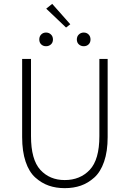

<svg xmlns="http://www.w3.org/2000/svg" viewBox="-20 -965 674 997"><path d="M316 12Q271 12 233.5 -1Q196 -14 163.5 -43Q131 -72 113 -125.5Q95 -179 95 -253V-659H141V-258Q141 -136 189.5 -83Q238 -30 316 -30Q396 -30 446 -83Q496 -136 496 -258V-659H539V-253Q539 -179 520.5 -125.5Q502 -72 469.5 -43Q437 -14 399.5 -1Q362 12 316 12ZM345 -839 323 -822 220 -920 251 -945ZM244.5 -734.5Q234 -725 219 -725Q204 -725 194 -734.5Q184 -744 184 -760Q184 -776 194 -786Q204 -796 219 -796Q234 -796 244.5 -786Q255 -776 255 -760Q255 -744 244.5 -734.5ZM440 -734.5Q430 -725 415 -725Q400 -725 389.5 -734.5Q379 -744 379 -760Q379 -776 389.5 -786Q400 -796 415 -796Q430 -796 440 -786Q450 -776 450 -760Q450 -744 440 -734.5Z"/></svg>

Font: Toshiba Sans Light
Style: Regular
Weight: 300
Designer: Paul D. Hunt
Foundry: Toshiba Corporation
Version: Version 2.020;PS 2.0;hotconv 1.0.86;makeotf.lib2.5.63406